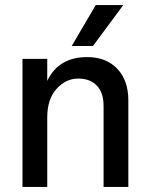

<svg xmlns="http://www.w3.org/2000/svg" viewBox="-20 -740 591 760"><path d="M167 -507V-420Q212 -514 325 -514Q400 -514 444 -468Q488 -422 488 -343V0H390V-320Q390 -373 363.5 -401Q337 -429 289 -429Q241 -429 204 -388.5Q167 -348 167 -275V0H69V-507ZM468 -720 348 -558H264L359 -720Z"/></svg>

Font: Hind Medium
Style: Regular
Weight: 500
Designer: Manushi Parikh, Satya Rajpurohit
Foundry: Indian Type Foundry
Version: Version 1.201;PS 1.0;hotconv 1.0.78;makeotf.lib2.5.61930; tt